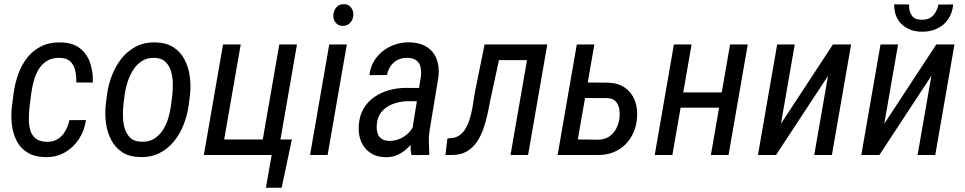

<svg xmlns="http://www.w3.org/2000/svg" viewBox="-20 -741 4613 918"><path d="M202.1 -63Q233.9 -62 256.1 -76.2Q278.3 -90.3 292 -114.3Q305.7 -138.2 312 -166.5L391.1 -167Q383.8 -117.2 357.7 -76.7Q331.5 -36.1 290.5 -12.5Q249.5 11.2 197.3 10.3Q144.5 9.3 110.8 -12Q77.1 -33.2 59.3 -68.1Q41.5 -103 36.6 -146Q31.7 -189 37.1 -234.4L44.9 -293.9Q51.3 -342.3 67.4 -387Q83.5 -431.6 111.1 -466.3Q138.7 -501 179 -520.5Q219.2 -540 273.9 -538.1Q329.1 -536.6 362.8 -509.8Q396.5 -482.9 411.1 -439.7Q425.8 -396.5 423.8 -346.2L344.7 -346.7Q345.7 -374 340.3 -400.6Q335 -427.2 318.4 -445.1Q301.8 -462.9 269 -464.4Q231.9 -465.8 206.8 -451.2Q181.6 -436.5 166 -411.4Q150.4 -386.2 141.8 -355.5Q133.3 -324.7 129.4 -293.9L121.6 -233.9Q118.7 -207.5 117.9 -178.2Q117.2 -148.9 123.5 -123Q129.9 -97.2 148.4 -80.6Q167 -64 202.1 -63Z M485.4 -238.8 491.7 -288.6Q498 -335.9 515.4 -380.9Q532.7 -425.8 561.5 -461.9Q590.3 -498 631.1 -519Q671.9 -540 725.6 -538.1Q776.4 -536.6 810.1 -514.4Q843.8 -492.2 862.5 -456.1Q881.3 -419.9 887.2 -376.5Q893.1 -333 888.7 -289.1L882.3 -238.8Q876 -191.9 858.6 -146.7Q841.3 -101.6 812.3 -65.7Q783.2 -29.8 742.4 -9Q701.7 11.7 648.4 9.8Q597.2 8.8 563.7 -13.7Q530.3 -36.1 511.5 -72.3Q492.7 -108.4 486.8 -151.9Q481 -195.3 485.4 -238.8ZM576.2 -289.1 569.8 -237.8Q567.4 -213.4 567.9 -183.8Q568.4 -154.3 576.2 -127.4Q584 -100.6 602.3 -82.8Q620.6 -64.9 653.3 -63.5Q690.4 -61.5 716.1 -77.1Q741.7 -92.8 758.5 -118.9Q775.4 -145 784.7 -176.5Q793.9 -208 797.9 -238.8L804.2 -289.6Q806.6 -314 806.2 -343.3Q805.7 -372.6 797.9 -399.7Q790 -426.8 771.7 -444.8Q753.4 -462.9 720.2 -464.4Q685.5 -465.8 659.9 -450Q634.3 -434.1 617.2 -407.2Q600.1 -380.4 590.1 -349.1Q580.1 -317.9 576.2 -289.1Z M954.6 0 1046.4 -528.3H1130.9L1051.8 -74.2H1236.3L1315.4 -528.3H1399.9L1308.1 0ZM1375.5 -74.2 1326.7 156.7H1251.5L1278.8 0H1220.2L1233.4 -74.2Z M1638.2 -528.3 1546.4 0H1462.4L1554.2 -528.3ZM1573.7 -667.5Q1574.7 -689 1587.4 -704.8Q1600.1 -720.7 1622.1 -721.2Q1645 -721.7 1657.7 -706.1Q1670.4 -690.4 1669.4 -668.9Q1668.5 -648.4 1655.3 -633.1Q1642.1 -617.7 1620.6 -617.2Q1598.1 -616.7 1585.7 -631.6Q1573.2 -646.5 1573.7 -667.5Z M1946.3 -90.3 1992.7 -377.9Q1995.1 -403.3 1990 -422.6Q1984.9 -441.9 1969.5 -453.1Q1954.1 -464.4 1926.3 -464.4Q1900.9 -464.8 1880.9 -454.3Q1860.8 -443.8 1847.9 -425.3Q1835 -406.7 1830.1 -382.3L1746.6 -381.8Q1750 -417.5 1766.8 -446.5Q1783.7 -475.6 1810.1 -496.3Q1836.4 -517.1 1868.7 -528.1Q1900.9 -539.1 1935.5 -538.6Q1985.4 -538.1 2018.6 -517.8Q2051.8 -497.6 2066.7 -461.2Q2081.5 -424.8 2076.7 -376L2033.7 -115.2Q2029.3 -87.4 2030.3 -61.5Q2031.2 -35.6 2032.7 -8.3L2031.7 0L1947.3 0.5Q1942.4 -22 1942.9 -44.9Q1943.4 -67.9 1946.3 -90.3ZM1999 -320.3 1988.8 -256.8 1935.1 -257.3Q1909.2 -257.3 1883.5 -251.5Q1857.9 -245.6 1836.2 -233.2Q1814.5 -220.7 1800 -200.4Q1785.6 -180.2 1782.2 -150.9Q1779.3 -127 1783.9 -108.2Q1788.6 -89.4 1803 -78.4Q1817.4 -67.4 1843.8 -67.4Q1871.1 -67.4 1896.5 -79.6Q1921.9 -91.8 1940.2 -112.8Q1958.5 -133.8 1964.4 -160.6L1977.5 -119.6Q1971.7 -94.2 1957.8 -70.6Q1943.8 -46.9 1923.8 -28.6Q1903.8 -10.3 1879.2 0.2Q1854.5 10.7 1826.7 10.7Q1782.2 10.7 1752 -9.3Q1721.7 -29.3 1707 -63.2Q1692.4 -97.2 1695.3 -140.1Q1697.8 -186 1717.5 -220.2Q1737.3 -254.4 1769 -276.6Q1800.8 -298.8 1840.1 -309.8Q1879.4 -320.8 1921.9 -320.8Z M2522 -528.3 2508.8 -453.6H2303.7L2316.9 -528.3ZM2596.7 -528.3 2504.9 0H2420.9L2512.7 -528.3ZM2296.9 -528.3H2381.8L2326.7 -273.4Q2320.3 -240.2 2312.5 -202.6Q2304.7 -165 2292.5 -128.9Q2280.3 -92.8 2260.5 -63.2Q2240.7 -33.7 2210.7 -16.4Q2180.7 1 2137.7 0H2109.9L2119.1 -79.1L2134.8 -80.1Q2163.6 -82 2182.9 -98.6Q2202.1 -115.2 2213.9 -140.9Q2225.6 -166.5 2232.4 -195.8Q2239.3 -225.1 2243.2 -253.2Q2247.1 -281.2 2251 -302.2Z M2769 -346.7 2887.7 -345.7Q2935.5 -344.2 2967.5 -322Q2999.5 -299.8 3014.4 -262.7Q3029.3 -225.6 3025.9 -179.2Q3023.4 -140.1 3008.8 -107.2Q2994.1 -74.2 2969.7 -50Q2945.3 -25.9 2912.4 -12.7Q2879.4 0.5 2839.8 0H2646L2737.8 -528.3H2821.8L2742.7 -74.2L2842.3 -73.2Q2871.6 -74.2 2892.6 -88.1Q2913.6 -102.1 2925.8 -125Q2938 -147.9 2941.9 -175.8Q2944.3 -197.3 2940.9 -218.8Q2937.5 -240.2 2924.8 -255.1Q2912.1 -270 2886.2 -272L2755.9 -272.5Z M3447.3 -299.3 3434.1 -226.1H3216.3L3229 -299.3ZM3286.6 -528.3 3194.8 0H3110.4L3202.1 -528.3ZM3555.2 -528.3 3463.4 0H3378.9L3470.7 -528.3Z M3713.9 -149.4 3962.4 -528.3H4049.3L3957.5 0H3873L3939 -378.4L3690.4 0H3604L3695.8 -528.3H3779.8Z M4208 -149.4 4456.5 -528.3H4543.5L4451.7 0H4367.2L4433.1 -378.4L4184.6 0H4098.1L4189.9 -528.3H4273.9ZM4466.8 -719.2 4537.6 -719.7Q4533.7 -678.7 4513.4 -649.2Q4493.2 -619.6 4460.2 -604Q4427.2 -588.4 4386.2 -589.4Q4327.1 -590.3 4290.8 -625.5Q4254.4 -660.6 4255.4 -720.2L4326.7 -719.7Q4325.2 -688.5 4338.9 -667.7Q4352.5 -647 4386.7 -646.5Q4421.4 -646 4441.2 -666.7Q4460.9 -687.5 4466.8 -719.2Z"/></svg>

Font: Roboto Condensed
Style: Italic
Weight: 400
Italic angle: -12°
Designer: Christian Robertson
Foundry: Google
Version: Version 3.0